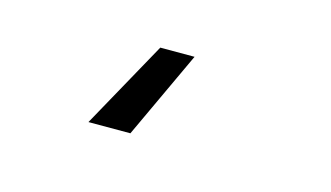

<svg xmlns="http://www.w3.org/2000/svg" viewBox="-36 -68 542 314"><g transform="rotate(15 235.5 89.0)"><path d="M124 163 206 15H264L195 163Z"/></g></svg>

Font: Coval
Style: Light
Weight: 300
Foundry: Context Ltd
Version: Version 001.000